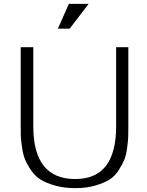

<svg xmlns="http://www.w3.org/2000/svg" viewBox="-20 -959 757 992"><path d="M580 -715H643V-306Q643 -271 642.5 -253Q642 -235 637 -196Q632 -157 622.5 -134Q613 -111 593 -79.5Q573 -48 544.5 -30.5Q516 -13 471 0Q426 13 369 13Q311 13 265 0Q219 -13 190 -31Q161 -49 140 -80Q119 -111 109 -136Q99 -161 93.5 -199.5Q88 -238 87.5 -259Q87 -280 87 -314V-715H152V-306Q152 -34 369 -34Q580 -34 580 -306ZM336 -939H438L340 -811H279Z"/></svg>

Font: Afta sans
Style: Regular
Weight: 400
Designer: par.qink
Foundry: Oriol Esparraguera Font
Version: Version 1.000